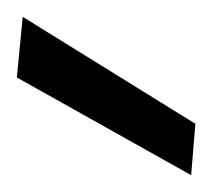

<svg xmlns="http://www.w3.org/2000/svg" viewBox="-20 -752 252 228"><path d="M207 -544 0 -660 7 -732 212 -605Z"/></svg>

Font: DM Sans 18pt
Style: Regular
Weight: 400
Designer: Colophon Foundry, Jonny Pinhorn
Foundry: Colophon Foundry
Version: Version 4.004;gftools[0.9.30]